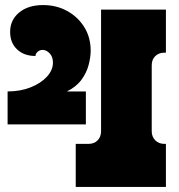

<svg xmlns="http://www.w3.org/2000/svg" viewBox="-20 -738 705 758"><path d="M319 -247H10V-377Q60 -377 100.5 -393Q141 -409 165 -435Q189 -461 189 -491Q189 -514 176 -527.5Q163 -541 148 -541Q137 -541 128.5 -533.5Q120 -526 120 -517Q75 -517 47.5 -543Q20 -569 20 -612Q20 -659 55.5 -688.5Q91 -718 150 -718Q203 -718 245.5 -694.5Q288 -671 313 -630.5Q338 -590 338 -538Q338 -513 330 -482Q322 -451 301.5 -423Q281 -395 244 -377H319ZM635 0H279V-170H329Q352 -170 365.5 -184Q379 -198 379 -220V-700H635V-530H629Q607 -530 593 -516.5Q579 -503 579 -480V-220Q579 -198 593 -184Q607 -170 629 -170H635Z"/></svg>

Font: Exile
Style: Regular
Weight: 400
Designer: Bartłomiej Rózga @rozgatype
Version: Version 1.000; ttfautohint (v1.8.4.7-5d5b)